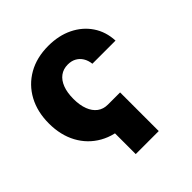

<svg xmlns="http://www.w3.org/2000/svg" viewBox="-185 -665 945 945"><g transform="rotate(-45 287.5 -192.5)"><path d="M383.8 -121.1V147.9H223.6V-121.1ZM295.9 11.2Q214.8 11.2 154.5 -22.9Q94.2 -57.1 61 -118.4Q27.8 -179.7 27.8 -260.7Q27.8 -341.8 61 -403.1Q94.2 -464.4 154.5 -498.8Q214.8 -533.2 295.9 -533.2Q368.2 -533.2 424.1 -505.9Q480 -478.5 512.7 -429.9Q545.4 -381.3 548.3 -317.4H387.2Q384.3 -342.8 372.8 -361.3Q361.3 -379.9 342.8 -390.1Q324.2 -400.4 298.8 -400.4Q267.6 -400.4 245.1 -383.8Q222.7 -367.2 210.7 -335.9Q198.7 -304.7 198.7 -260.7Q198.7 -217.3 210.7 -186Q222.7 -154.8 245.1 -137.9Q267.6 -121.1 298.8 -121.1Z"/></g></svg>

Font: Inter 28pt ExtraBold
Style: Regular
Weight: 800
Designer: Rasmus Andersson
Foundry: rsms
Version: Version 4.001;git-66647c0bb